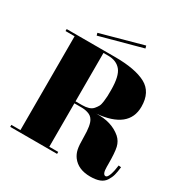

<svg xmlns="http://www.w3.org/2000/svg" viewBox="-194 -1011 1129 1175"><g transform="rotate(30 370.5 -423.0)"><path d="M346 -330H298V-23H361V-9H30V-23H94V-686H30V-700H372Q515 -700 589.5 -660Q664 -620 664 -517Q664 -362 445 -342Q552 -347 620 -289Q647 -265 655.5 -229Q664 -193 664 -109V-93Q664 -39 686 -39Q698 -39 708 -66.5Q718 -94 723 -136L741 -134Q737 -98 731 -76Q725 -54 711 -32Q697 -10 671 0Q645 10 605 10Q520 10 479 -45Q463 -67 457 -94.5Q451 -122 451 -180Q451 -264 432 -294Q420 -315 394 -323Q373 -330 346 -330ZM298 -686V-344H344Q370 -344 389.5 -350Q409 -356 420.5 -369.5Q432 -383 438.5 -395Q445 -407 448 -431Q451 -455 451.5 -469Q452 -483 452 -512Q452 -611 421 -648.5Q390 -686 331 -686ZM502 -856 507 -838 209 -757 204 -774Z"/></g></svg>

Font: Elsie Swash Caps Black
Style: Regular
Weight: 900
Designer: Alejandro Inler
Foundry: Alejandro Inler
Version: 1.001